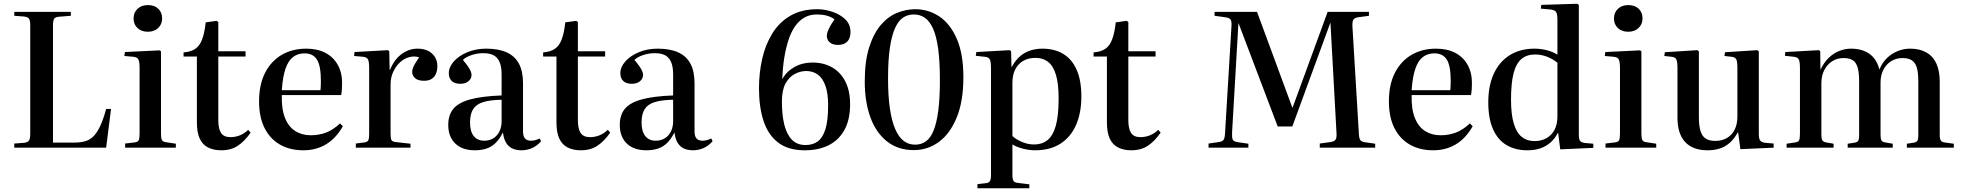

<svg xmlns="http://www.w3.org/2000/svg" viewBox="-20 -786 10444 1022"><path d="M56 0V-22L110 -26Q129 -29 135 -39Q141 -49 141 -78V-651Q141 -676 134.5 -686Q128 -696 108 -698L56 -702V-723H357V-702L295 -697Q276 -696 269 -687Q262 -678 262 -650V-27H373Q409 -27 434.5 -34.5Q460 -42 479 -62Q498 -82 514 -116.5Q530 -151 545 -206H571L545 0Z M646 0V-22L696 -28Q714 -30 718.5 -40Q723 -50 723 -76V-422Q723 -456 717 -469Q711 -482 688 -484L642 -488L645 -509L829 -518L837 -513V-73Q837 -50 842 -40.5Q847 -31 864 -29L916 -21V0ZM767 -617Q733 -617 712 -636.5Q691 -656 691 -688Q691 -719 712 -739Q733 -759 767 -759Q802 -759 822.5 -739.5Q843 -720 843 -688Q843 -657 822 -637Q801 -617 767 -617Z M1158 14Q1117 14 1087.5 -1Q1058 -16 1043 -48.5Q1028 -81 1028 -135V-485H957V-507Q996 -510 1019.5 -526Q1043 -542 1056 -576.5Q1069 -611 1075 -667L1133 -675L1142 -669V-513H1287V-485H1142V-146Q1142 -101 1156.5 -78.5Q1171 -56 1207 -56Q1232 -56 1256.5 -65.5Q1281 -75 1301 -95L1314 -80Q1283 -35 1246.5 -10.5Q1210 14 1158 14Z M1595 14Q1523 14 1470 -16.5Q1417 -47 1388 -105Q1359 -163 1359 -246Q1359 -336 1391 -398.5Q1423 -461 1479.5 -494Q1536 -527 1610 -527Q1669 -527 1711.5 -505Q1754 -483 1777.5 -441.5Q1801 -400 1801 -345Q1801 -328 1800 -312Q1799 -296 1796 -280H1480Q1478 -206 1497 -158.5Q1516 -111 1551.5 -88.5Q1587 -66 1634 -66Q1676 -66 1713.5 -79.5Q1751 -93 1790 -129L1805 -114Q1768 -49 1715 -17.5Q1662 14 1595 14ZM1480 -306H1686Q1687 -317 1687.5 -329.5Q1688 -342 1688 -356Q1688 -436 1667 -469Q1646 -502 1601 -502Q1566 -502 1540.5 -483Q1515 -464 1500 -421Q1485 -378 1480 -306Z M1874 0V-22L1920 -28Q1936 -30 1940.5 -39.5Q1945 -49 1945 -75V-423Q1945 -457 1939 -469.5Q1933 -482 1911 -484L1865 -488L1867 -509L2045 -519L2052 -513L2054 -414H2056Q2078 -469 2117.5 -498Q2157 -527 2202 -527Q2251 -527 2279.5 -501Q2308 -475 2308 -434Q2308 -411 2300.5 -393.5Q2293 -376 2277.5 -366Q2262 -356 2237 -356Q2205 -356 2189.5 -370Q2174 -384 2174 -403Q2174 -413 2178 -424Q2182 -435 2190 -448.5Q2198 -462 2211 -481Q2186 -489 2159 -482Q2132 -475 2110 -455Q2088 -435 2073.5 -404.5Q2059 -374 2059 -336V-74Q2059 -50 2063.5 -41Q2068 -32 2085 -30L2165 -21V0Z M2507 14Q2441 14 2403.5 -22Q2366 -58 2366 -121Q2366 -173 2392.5 -206Q2419 -239 2481.5 -256.5Q2544 -274 2650 -278V-390Q2650 -430 2639.5 -455Q2629 -480 2608 -491.5Q2587 -503 2552 -503Q2521 -503 2490.5 -493Q2460 -483 2444 -467Q2462 -446 2472 -431Q2482 -416 2486 -405.5Q2490 -395 2490 -387Q2490 -368 2474 -354Q2458 -340 2430 -340Q2400 -340 2384.5 -355Q2369 -370 2369 -396Q2369 -429 2395.5 -459Q2422 -489 2467.5 -508Q2513 -527 2568 -527Q2633 -527 2676.5 -507.5Q2720 -488 2742 -447.5Q2764 -407 2764 -342V-86Q2764 -60 2775 -48.5Q2786 -37 2806 -37Q2817 -37 2829 -40Q2841 -43 2853 -49L2860 -34Q2837 -8 2810 3Q2783 14 2757 14Q2710 14 2686 -10.5Q2662 -35 2657 -81Q2640 -47 2619 -26Q2598 -5 2570.5 4.5Q2543 14 2507 14ZM2558 -37Q2585 -37 2606 -50Q2627 -63 2638.5 -86.5Q2650 -110 2650 -140V-255Q2589 -254 2552 -242.5Q2515 -231 2498.5 -205Q2482 -179 2482 -134Q2482 -87 2501.5 -62Q2521 -37 2558 -37Z M3072 14Q3031 14 3001.5 -1Q2972 -16 2957 -48.5Q2942 -81 2942 -135V-485H2871V-507Q2910 -510 2933.5 -526Q2957 -542 2970 -576.5Q2983 -611 2989 -667L3047 -675L3056 -669V-513H3201V-485H3056V-146Q3056 -101 3070.5 -78.5Q3085 -56 3121 -56Q3146 -56 3170.5 -65.5Q3195 -75 3215 -95L3228 -80Q3197 -35 3160.5 -10.5Q3124 14 3072 14Z M3420 14Q3354 14 3316.5 -22Q3279 -58 3279 -121Q3279 -173 3305.5 -206Q3332 -239 3394.5 -256.5Q3457 -274 3563 -278V-390Q3563 -430 3552.5 -455Q3542 -480 3521 -491.5Q3500 -503 3465 -503Q3434 -503 3403.5 -493Q3373 -483 3357 -467Q3375 -446 3385 -431Q3395 -416 3399 -405.5Q3403 -395 3403 -387Q3403 -368 3387 -354Q3371 -340 3343 -340Q3313 -340 3297.5 -355Q3282 -370 3282 -396Q3282 -429 3308.5 -459Q3335 -489 3380.5 -508Q3426 -527 3481 -527Q3546 -527 3589.5 -507.5Q3633 -488 3655 -447.5Q3677 -407 3677 -342V-86Q3677 -60 3688 -48.5Q3699 -37 3719 -37Q3730 -37 3742 -40Q3754 -43 3766 -49L3773 -34Q3750 -8 3723 3Q3696 14 3670 14Q3623 14 3599 -10.5Q3575 -35 3570 -81Q3553 -47 3532 -26Q3511 -5 3483.5 4.5Q3456 14 3420 14ZM3471 -37Q3498 -37 3519 -50Q3540 -63 3551.5 -86.5Q3563 -110 3563 -140V-255Q3502 -254 3465 -242.5Q3428 -231 3411.5 -205Q3395 -179 3395 -134Q3395 -87 3414.5 -62Q3434 -37 3471 -37Z M4264 14Q4175 14 4121.5 -27.5Q4068 -69 4044 -143Q4020 -217 4020 -316Q4020 -397 4037 -472.5Q4054 -548 4091 -608Q4128 -668 4187.5 -702.5Q4247 -737 4331 -737Q4369 -737 4410 -723.5Q4451 -710 4479 -683.5Q4507 -657 4507 -616Q4507 -594 4499.5 -578.5Q4492 -563 4477 -555Q4462 -547 4440 -547Q4420 -547 4406.5 -554Q4393 -561 4387 -572Q4381 -583 4381 -595Q4381 -603 4384.5 -614.5Q4388 -626 4397 -643Q4406 -660 4422 -683Q4403 -697 4380 -703Q4357 -709 4328 -709Q4291 -709 4262.5 -693Q4234 -677 4212.5 -646.5Q4191 -616 4177 -573Q4163 -530 4154.5 -477.5Q4146 -425 4144 -364Q4164 -403 4206.5 -428Q4249 -453 4306 -453Q4364 -453 4409 -427.5Q4454 -402 4479.5 -352.5Q4505 -303 4505 -231Q4505 -150 4475.5 -95.5Q4446 -41 4392 -13.5Q4338 14 4264 14ZM4268 -14Q4306 -14 4332.5 -33Q4359 -52 4373.5 -98Q4388 -144 4388 -225Q4388 -290 4373.5 -330Q4359 -370 4333 -389Q4307 -408 4271 -408Q4240 -408 4210 -392Q4180 -376 4161 -341Q4142 -306 4142 -245Q4142 -175 4154.5 -123.5Q4167 -72 4194.5 -43Q4222 -14 4268 -14Z M4844 13Q4759 13 4700.5 -34Q4642 -81 4612.5 -163Q4583 -245 4583 -351Q4583 -460 4606.5 -534Q4630 -608 4668.5 -653Q4707 -698 4755 -717.5Q4803 -737 4852 -737Q4921 -737 4979 -699Q5037 -661 5072.5 -580.5Q5108 -500 5108 -375Q5108 -247 5072.5 -160.5Q5037 -74 4977.5 -30.5Q4918 13 4844 13ZM4851 -16Q4884 -16 4908.5 -33.5Q4933 -51 4949.5 -91.5Q4966 -132 4974.5 -198Q4983 -264 4983 -360Q4983 -458 4974 -525Q4965 -592 4947 -632.5Q4929 -673 4903.5 -691Q4878 -709 4844 -709Q4813 -709 4788 -693Q4763 -677 4745 -638Q4727 -599 4717 -533.5Q4707 -468 4707 -369Q4707 -277 4716.5 -210.5Q4726 -144 4744.5 -100.5Q4763 -57 4789.5 -36.5Q4816 -16 4851 -16Z M5183 216V194L5228 189Q5243 187 5249 178.5Q5255 170 5255 143V-422Q5255 -459 5248 -471Q5241 -483 5219 -484L5174 -489L5177 -509L5355 -519L5362 -513L5364 -430H5366Q5384 -464 5408.5 -485.5Q5433 -507 5463.5 -517Q5494 -527 5529 -527Q5593 -527 5639.5 -499Q5686 -471 5711 -414.5Q5736 -358 5736 -272Q5736 -186 5708 -121.5Q5680 -57 5625 -21.5Q5570 14 5490 14Q5459 14 5425.5 5.5Q5392 -3 5369 -17V142Q5369 167 5374.5 176.5Q5380 186 5401 188L5459 195V216ZM5485 -17Q5526 -17 5555 -39.5Q5584 -62 5599.5 -115.5Q5615 -169 5615 -262Q5615 -341 5600.5 -388.5Q5586 -436 5558.5 -457Q5531 -478 5492 -478Q5454 -478 5426.5 -462Q5399 -446 5384 -416.5Q5369 -387 5369 -345V-62Q5388 -44 5419.5 -30.5Q5451 -17 5485 -17Z M6002 14Q5961 14 5931.5 -1Q5902 -16 5887 -48.5Q5872 -81 5872 -135V-485H5801V-507Q5840 -510 5863.5 -526Q5887 -542 5900 -576.5Q5913 -611 5919 -667L5977 -675L5986 -669V-513H6131V-485H5986V-146Q5986 -101 6000.5 -78.5Q6015 -56 6051 -56Q6076 -56 6100.5 -65.5Q6125 -75 6145 -95L6158 -80Q6127 -35 6090.5 -10.5Q6054 14 6002 14Z M6413 0V-22L6469 -30Q6488 -33 6494 -43.5Q6500 -54 6501 -81L6535 -646Q6537 -672 6530.5 -681.5Q6524 -691 6503 -694L6445 -702V-723H6671L6859 -213L6861 -215L7047 -723H7267V-702L7209 -694Q7194 -692 7185.5 -683.5Q7177 -675 7179 -643L7213 -77Q7214 -51 7220 -41.5Q7226 -32 7245 -29L7300 -21V0H7005V-22L7063 -30Q7082 -33 7089 -42.5Q7096 -52 7094 -80L7062 -663L7061 -664L6859 -113H6781L6572 -664V-663L6538 -77Q6537 -53 6542 -42.5Q6547 -32 6570 -29L6625 -21V0Z M7609 14Q7537 14 7484 -16.5Q7431 -47 7402 -105Q7373 -163 7373 -246Q7373 -336 7405 -398.5Q7437 -461 7493.5 -494Q7550 -527 7624 -527Q7683 -527 7725.5 -505Q7768 -483 7791.5 -441.5Q7815 -400 7815 -345Q7815 -328 7814 -312Q7813 -296 7810 -280H7494Q7492 -206 7511 -158.5Q7530 -111 7565.5 -88.5Q7601 -66 7648 -66Q7690 -66 7727.5 -79.5Q7765 -93 7804 -129L7819 -114Q7782 -49 7729 -17.5Q7676 14 7609 14ZM7494 -306H7700Q7701 -317 7701.5 -329.5Q7702 -342 7702 -356Q7702 -436 7681 -469Q7660 -502 7615 -502Q7580 -502 7554.5 -483Q7529 -464 7514 -421Q7499 -378 7494 -306Z M8110 14Q8045 14 7998 -14.5Q7951 -43 7926.5 -100Q7902 -157 7902 -241Q7902 -330 7931.5 -394Q7961 -458 8016.5 -492.5Q8072 -527 8148 -527Q8182 -527 8214.5 -518.5Q8247 -510 8270 -495V-680Q8270 -712 8262.5 -723Q8255 -734 8228 -736L8182 -740L8184 -760L8376 -766L8384 -759V-70Q8384 -46 8390 -37Q8396 -28 8416 -25L8461 -21V1L8285 9L8274 -78H8272Q8256 -47 8232 -26.5Q8208 -6 8178 4Q8148 14 8110 14ZM8148 -35Q8184 -35 8211 -50Q8238 -65 8254 -94Q8270 -123 8270 -167V-452Q8246 -472 8215 -484Q8184 -496 8151 -496Q8107 -496 8078.5 -472Q8050 -448 8036.5 -395.5Q8023 -343 8023 -256Q8023 -178 8037.5 -129Q8052 -80 8080 -57.5Q8108 -35 8148 -35Z M8526 0V-22L8576 -28Q8594 -30 8598.5 -40Q8603 -50 8603 -76V-422Q8603 -456 8597 -469Q8591 -482 8568 -484L8522 -488L8525 -509L8709 -518L8717 -513V-73Q8717 -50 8722 -40.5Q8727 -31 8744 -29L8796 -21V0ZM8647 -617Q8613 -617 8592 -636.5Q8571 -656 8571 -688Q8571 -719 8592 -739Q8613 -759 8647 -759Q8682 -759 8702.5 -739.5Q8723 -720 8723 -688Q8723 -657 8702 -637Q8681 -617 8647 -617Z M9069 14Q8991 14 8950 -30Q8909 -74 8909 -160V-424Q8909 -458 8903 -470Q8897 -482 8876 -484L8839 -488L8842 -508L9015 -519L9023 -513V-163Q9023 -117 9031.5 -89Q9040 -61 9059 -48.5Q9078 -36 9110 -36Q9146 -36 9172.5 -51.5Q9199 -67 9213.5 -96Q9228 -125 9228 -165V-424Q9228 -457 9222.5 -469.5Q9217 -482 9195 -484L9159 -488L9162 -508L9334 -519L9342 -513V-73Q9342 -49 9348.5 -39Q9355 -29 9375 -26L9421 -22V0L9244 8L9232 -81H9230Q9211 -47 9187.5 -26Q9164 -5 9134.5 4.5Q9105 14 9069 14Z M9490 0V-21L9536 -28Q9552 -30 9556.5 -39.5Q9561 -49 9561 -75V-423Q9561 -457 9555 -469.5Q9549 -482 9527 -484L9481 -489L9483 -509L9662 -519L9669 -513L9670 -416H9671Q9687 -451 9712 -476Q9737 -501 9768.5 -514Q9800 -527 9833 -527Q9891 -527 9930 -500Q9969 -473 9984 -416Q10005 -468 10050 -497.5Q10095 -527 10148 -527Q10198 -527 10233.5 -507Q10269 -487 10287 -448Q10305 -409 10305 -353V-68Q10305 -46 10311 -37.5Q10317 -29 10336 -27L10380 -21V0H10130V-21L10163 -26Q10180 -28 10185.5 -36Q10191 -44 10191 -68V-352Q10191 -399 10183 -426Q10175 -453 10156.5 -465Q10138 -477 10107 -477Q10074 -477 10047.5 -461Q10021 -445 10005.5 -415.5Q9990 -386 9990 -346V-71Q9990 -51 9993.5 -41Q9997 -31 10014 -28L10055 -21V0H9815V-21L9848 -26Q9865 -28 9870.5 -36Q9876 -44 9876 -68V-352Q9876 -400 9868 -427Q9860 -454 9842 -465.5Q9824 -477 9793 -477Q9759 -477 9732.5 -460Q9706 -443 9690.5 -413Q9675 -383 9675 -342V-71Q9675 -48 9680 -39.5Q9685 -31 9700 -28L9740 -21V0Z"/></svg>

Font: Literata 60pt Medium
Style: Regular
Weight: 500
Designer: Latin by Veronika Burian and Jose Scaglione. Greek by Irene Vlachou. Cyrillic by Vera Evstafieva.
Foundry: TypeTogether
Version: Version 3.103;gftools[0.9.29]